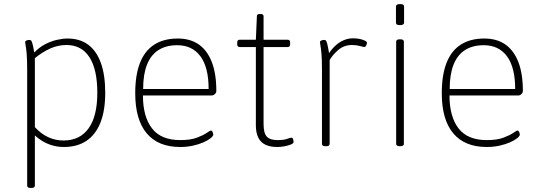

<svg xmlns="http://www.w3.org/2000/svg" viewBox="-20 -719 2664 947"><path d="M130 208Q122 208 118 205Q114 202 114 196V-373Q114 -427 111.5 -454.5Q109 -482 106.5 -494Q104 -506 104 -511Q104 -514 106 -516Q108 -518 111 -519.5Q114 -521 118 -521.5Q122 -522 125 -522Q131 -522 134 -518.5Q137 -515 140.5 -502Q144 -489 149 -460Q174 -486 203 -501Q232 -516 261 -522.5Q290 -529 313 -529Q374 -529 415 -498.5Q456 -468 477.5 -408.5Q499 -349 499 -261Q499 -174 475.5 -114.5Q452 -55 406.5 -24.5Q361 6 295 6Q268 6 243 -0.5Q218 -7 195.5 -19.5Q173 -32 152 -51V196Q152 202 148 205Q144 208 136 208ZM293 -26Q374 -26 417 -86Q460 -146 460 -261Q460 -377 421 -437Q382 -497 308 -497Q265 -497 226 -479Q187 -461 152 -432V-92Q182 -59 217.5 -42.5Q253 -26 293 -26Z M869 6Q760 6 703.5 -61.5Q647 -129 647 -259Q647 -349 670.5 -409Q694 -469 741 -499Q788 -529 857 -529Q918 -529 960 -500Q1002 -471 1024.5 -413.5Q1047 -356 1047 -270Q1047 -265 1044 -260Q1041 -255 1035.5 -251.5Q1030 -248 1024 -248H685Q685 -144 729.5 -86Q774 -28 869 -28Q920 -28 951.5 -40Q983 -52 999.5 -63.5Q1016 -75 1021 -75Q1024 -75 1026.5 -71.5Q1029 -68 1030.5 -63Q1032 -58 1032 -55Q1032 -48 1019 -37.5Q1006 -27 983.5 -17Q961 -7 931.5 -0.5Q902 6 869 6ZM686 -280H1009Q1009 -387 968.5 -441.5Q928 -496 854 -496Q799 -496 761.5 -472Q724 -448 705 -400Q686 -352 686 -280Z M1348 6Q1313 6 1289.5 -5Q1266 -16 1254 -40Q1242 -64 1242 -101V-487H1162Q1150 -487 1150 -501V-509Q1150 -523 1162 -523H1242L1247 -638Q1247 -645 1250.5 -647.5Q1254 -650 1262 -650H1265Q1273 -650 1276.5 -647Q1280 -644 1280 -638V-523H1399Q1411 -523 1411 -509V-501Q1411 -487 1399 -487H1280V-107Q1280 -62 1296 -45Q1312 -28 1349 -28Q1380 -28 1396 -34Q1412 -40 1419 -40Q1421 -40 1423 -37.5Q1425 -35 1426 -31.5Q1427 -28 1427.5 -24.5Q1428 -21 1428 -18Q1428 -12 1415 -6.5Q1402 -1 1383.5 2.5Q1365 6 1348 6Z M1584 2Q1576 2 1572 -1Q1568 -4 1568 -10V-373Q1568 -427 1565.5 -454.5Q1563 -482 1560.5 -494Q1558 -506 1558 -511Q1558 -514 1560 -516Q1562 -518 1565 -519.5Q1568 -521 1572 -521.5Q1576 -522 1579 -522Q1585 -522 1588 -518.5Q1591 -515 1594.5 -501Q1598 -487 1603 -457Q1617 -478 1635 -494.5Q1653 -511 1675 -520.5Q1697 -530 1721 -530Q1747 -530 1768.5 -523Q1790 -516 1790 -508Q1790 -505 1789 -501.5Q1788 -498 1786 -494.5Q1784 -491 1782 -489Q1780 -487 1778 -487Q1774 -487 1755.5 -492Q1737 -497 1716 -497Q1677 -497 1649 -473Q1621 -449 1606 -423V-10Q1606 -4 1602 -1Q1598 2 1590 2Z M1950 2Q1942 2 1938 -1Q1934 -4 1934 -10V-513Q1934 -519 1938 -522Q1942 -525 1950 -525H1956Q1964 -525 1968 -522Q1972 -519 1972 -513V-10Q1972 -4 1968 -1Q1964 2 1956 2ZM1953 -595Q1942 -595 1937.5 -598Q1933 -601 1933 -607V-687Q1933 -692 1937.5 -695.5Q1942 -699 1953 -699Q1964 -699 1968.5 -696Q1973 -693 1973 -687V-607Q1973 -602 1968.5 -598.5Q1964 -595 1953 -595Z M2381 6Q2272 6 2215.5 -61.5Q2159 -129 2159 -259Q2159 -349 2182.5 -409Q2206 -469 2253 -499Q2300 -529 2369 -529Q2430 -529 2472 -500Q2514 -471 2536.5 -413.5Q2559 -356 2559 -270Q2559 -265 2556 -260Q2553 -255 2547.5 -251.5Q2542 -248 2536 -248H2197Q2197 -144 2241.5 -86Q2286 -28 2381 -28Q2432 -28 2463.5 -40Q2495 -52 2511.5 -63.5Q2528 -75 2533 -75Q2536 -75 2538.5 -71.5Q2541 -68 2542.5 -63Q2544 -58 2544 -55Q2544 -48 2531 -37.5Q2518 -27 2495.5 -17Q2473 -7 2443.5 -0.5Q2414 6 2381 6ZM2198 -280H2521Q2521 -387 2480.5 -441.5Q2440 -496 2366 -496Q2311 -496 2273.5 -472Q2236 -448 2217 -400Q2198 -352 2198 -280Z"/></svg>

Font: Asap Thin
Style: Regular
Weight: 250
Designer: Pablo Cosgaya
Foundry: Omnibus-Type
Version: Version 3.001